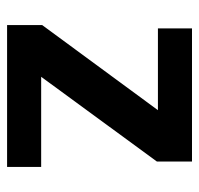

<svg xmlns="http://www.w3.org/2000/svg" viewBox="-30 -532 562 542"><g transform="rotate(90 251.0 -261.0)"><path d="M451.2 0H50.8V-99.1L291 -425.8H60.1V-522H436V-422.9L196.8 -96.2H451.2Z"/></g></svg>

Font: Standard
Style: Bold
Weight: 400
Designer: Bryce Wilner
Version: Version 2.000;PS 2.0;hotconv 16.6.51;makeotf.lib2.5.65220 DE